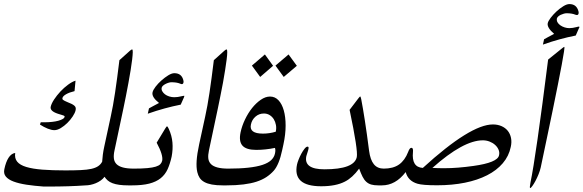

<svg xmlns="http://www.w3.org/2000/svg" viewBox="-67 -967 2890 951"><path d="M569.3 -48.8Q543.5 -48.8 523.9 -51.5Q504.4 -54.2 490.2 -59.6Q476.1 -64.9 466.8 -73Q457.5 -81.1 450.7 -91.3Q443.4 -81.1 431.9 -73Q420.4 -64.9 407.5 -59.6Q394.5 -54.2 381.3 -51.5Q368.2 -48.8 356.9 -48.8Q277.3 -43 172.9 -43H149.4Q102.1 -46.4 64 -52.2Q25.9 -58.1 0 -67.9Q-25.9 -77.6 -38.1 -92.5Q-50.3 -107.4 -45.4 -129.4Q-38.1 -164.6 -24.7 -185.5Q-11.2 -206.5 8.3 -209.5Q4.4 -183.1 18.1 -166.3Q31.7 -149.4 63.5 -139.9Q95.2 -130.4 143.8 -126.7Q192.4 -123 256.8 -123Q301.3 -123 332.8 -124.5Q364.3 -126 385.3 -130.6Q406.2 -135.3 418.9 -143.8Q431.6 -152.3 439 -166Q439.9 -182.1 442.4 -201.2Q444.8 -220.2 449.7 -242.2L481.4 -389.2Q492.7 -439.5 502.9 -507.8Q513.2 -576.2 524.4 -668.9L576.7 -715.8Q584 -722.2 587.4 -722.2Q590.8 -722.2 590.6 -708.5Q590.3 -694.8 587.6 -672.1Q585 -649.4 580.1 -619.6Q575.2 -589.8 569.3 -557.4Q563.5 -524.9 556.9 -492.2Q550.3 -459.5 544.4 -430.7L500 -221.2Q495.1 -198.7 497.1 -182.1Q499 -165.5 510 -154.3Q521 -143.1 542 -137.5Q563 -131.8 596.2 -131.8H600.6Q607.9 -131.8 608.6 -119.1Q609.4 -106.4 606 -90.3Q604 -82.5 601.6 -75.2Q599.1 -67.9 596.2 -62Q593.3 -56.2 590.1 -52.5Q586.9 -48.8 583 -48.8ZM307.1 -567.4 302.2 -515.6Q275.9 -509.3 260 -500Q244.1 -490.7 242.2 -481Q241.7 -479 242.2 -476.8Q242.7 -474.6 245.4 -472.4Q248 -470.2 253.2 -467.5Q258.3 -464.8 266.6 -461.4Q279.3 -456.5 287.6 -452.4Q295.9 -448.2 301 -443.8Q306.2 -439.5 307.6 -434.1Q309.1 -428.7 307.6 -421.4Q304.7 -407.7 293.2 -390.4Q281.7 -373 266.4 -357.9Q251 -342.8 233.9 -332.5Q216.8 -322.3 202.1 -322.3Q188.5 -322.3 169.4 -329.8Q150.4 -337.4 130.9 -350.1L134.8 -361.3H152.8Q173.3 -361.3 190.9 -363.3Q208.5 -365.2 221.7 -368.9Q234.9 -372.6 243.4 -377.4Q252 -382.3 252.9 -388.7Q253.4 -391.1 252.2 -392.3Q251 -393.6 247.3 -395Q243.7 -396.5 236.8 -398.4Q230 -400.4 219.2 -403.8Q179.7 -417 184.1 -438Q187.5 -453.6 200.9 -474.1Q214.4 -494.6 232.2 -513.7Q250 -532.7 270.3 -547.6Q290.5 -562.5 307.1 -567.4Z M843.8 -483.9 828.1 -448.7Q788.6 -440.9 748.3 -429.9Q708 -418.9 665 -403.8L670.9 -430.2Q678.2 -434.1 690.4 -440.9Q702.6 -447.8 720.7 -457Q683.6 -486.3 688.5 -509.3Q690.9 -521 703.4 -537.4Q715.8 -553.7 732.7 -568.6Q749.5 -583.5 766.6 -594Q783.7 -604.5 796.4 -604.5Q833 -604.5 841.3 -568.8Q842.8 -562.5 841.8 -558.6Q840.3 -550.3 833.5 -550.3Q830.1 -550.3 825.2 -552.7Q808.6 -559.6 781.7 -559.6Q775.4 -559.6 767.6 -557.1Q759.8 -554.7 752.7 -551Q745.6 -547.4 740.2 -542.5Q734.9 -537.6 733.9 -532.7Q731.9 -523.4 736.8 -514.9Q741.7 -506.3 750.2 -499.8Q758.8 -493.2 771.2 -489.3Q783.7 -485.4 795.9 -485.4Q813 -485.4 831.5 -490.2L833.5 -490.7Q841.8 -492.7 844.7 -492.7Q846.7 -492.7 845.7 -489.7Q845.2 -486.3 843.8 -483.9ZM783.2 -191.4Q775.4 -155.8 763.2 -128.9Q751 -102.1 728.8 -84.2Q706.5 -66.4 672.4 -57.6Q638.2 -48.8 585.9 -48.8H571.8Q568.4 -48.8 566.7 -52.5Q564.9 -56.2 564.7 -62Q564.5 -67.9 564.9 -75.2Q565.4 -82.5 567.4 -90.3Q568.8 -98.1 571.5 -105.7Q574.2 -113.3 576.9 -119.1Q579.6 -125 583 -128.4Q586.4 -131.8 589.8 -131.8H594.7Q636.2 -131.8 662.6 -134.3Q689 -136.7 704.6 -141.6Q720.2 -146.5 727.1 -153.8Q733.9 -161.1 736.3 -170.9Q742.2 -198.2 709 -260.3L751.5 -330.6Q757.8 -341.3 760.7 -341.3Q761.7 -341.3 763.9 -338.1Q766.1 -335 769 -328.6Q784.2 -295.4 787.1 -261.2Q790 -227.1 783.2 -191.4Z M1037.1 -48.8Q1004.9 -48.8 982.4 -53Q960 -57.1 945.1 -65.4Q930.2 -73.7 922.1 -85.9Q914.1 -98.1 910.2 -114.7Q904.8 -137.7 907 -171.1Q909.2 -204.6 919.4 -252L949.2 -389.2Q960.4 -439.5 970.7 -508.1Q981 -576.7 992.2 -668.9L1044.4 -715.8Q1051.8 -722.2 1055.2 -722.2Q1058.6 -722.2 1058.6 -708.7Q1058.6 -695.3 1055.7 -672.6Q1052.7 -649.9 1048.1 -620.1Q1043.5 -590.3 1037.6 -558.1Q1031.7 -525.9 1024.9 -492.9Q1018.1 -460 1012.2 -430.7L967.8 -221.2Q962.9 -198.7 964.8 -182.1Q966.8 -165.5 977.8 -154.3Q988.8 -143.1 1010 -137.5Q1031.2 -131.8 1064 -131.8H1068.8Q1072.3 -131.8 1074.2 -128.4Q1076.2 -125 1076.4 -119.1Q1076.7 -113.3 1075.9 -105.7Q1075.2 -98.1 1073.7 -90.3Q1071.8 -82.5 1069.3 -75.2Q1066.9 -67.9 1064.2 -62Q1061.5 -56.2 1058.1 -52.5Q1054.7 -48.8 1051.3 -48.8Z M1403.3 -641.1 1338.4 -585.9 1297.4 -642.1 1362.3 -697.3ZM1285.6 -641.1 1221.7 -585.9 1180.7 -642.1 1245.1 -697.3ZM1336.9 -252 1330.6 -223.1Q1315.4 -151.4 1289.1 -121.6Q1272.9 -103.5 1252.2 -89.8Q1231.4 -76.2 1203.6 -67.1Q1175.8 -58.1 1138.9 -53.5Q1102.1 -48.8 1053.7 -48.8H1039.6Q1036.1 -48.8 1034.4 -52.5Q1032.7 -56.2 1032.5 -62Q1032.2 -67.9 1032.7 -75.2Q1033.2 -82.5 1035.2 -90.3Q1038.6 -106.4 1044.7 -119.1Q1050.8 -131.8 1057.6 -131.8H1062.5Q1120.6 -131.8 1162.8 -136.5Q1205.1 -141.1 1233.2 -150.4Q1261.2 -159.7 1276.1 -173.8Q1291 -188 1294.9 -206.5Q1298.8 -223.6 1294.9 -234.4Q1271.5 -229.5 1248.5 -227.1Q1225.6 -224.6 1202.1 -224.6Q1152.8 -224.6 1134 -245.6Q1115.2 -266.6 1124.5 -311Q1131.3 -343.3 1146.5 -375Q1161.6 -406.7 1181.6 -431.9Q1201.7 -457 1224.9 -472.9Q1248 -488.8 1270.5 -488.8Q1294.9 -488.8 1312.3 -470.5Q1329.6 -452.1 1338.6 -420.2Q1347.7 -388.2 1347.7 -345Q1347.7 -301.8 1336.9 -252ZM1298.8 -314.5Q1302.7 -331.5 1299.8 -347.7Q1296.9 -363.8 1289.1 -376.5Q1281.2 -389.2 1268.6 -397Q1255.9 -404.8 1240.2 -404.8Q1216.3 -404.8 1198.5 -389.4Q1180.7 -374 1175.8 -350.1Q1166 -305.2 1235.4 -305.2Q1267.1 -305.2 1298.8 -314.5Z M1807.6 -48.8Q1786.6 -48.8 1772.5 -52.7Q1758.3 -56.6 1747.6 -66.2Q1736.8 -75.7 1728.8 -91.8Q1720.7 -107.9 1711.9 -131.8Q1678.2 -85.9 1641.1 -67.4Q1596.7 -44.4 1523.9 -44.4Q1381.3 -44.4 1404.3 -152.8Q1406.2 -161.6 1411.9 -176.3Q1417.5 -190.9 1425.3 -205.3Q1433.1 -219.7 1441.4 -230.2Q1449.7 -240.7 1456.5 -240.7Q1463.4 -240.7 1460.9 -229.5Q1460.4 -226.6 1459 -221.7Q1457.5 -216.8 1455.8 -211.4Q1454.1 -206.1 1452.6 -201.2Q1451.2 -196.3 1450.2 -193.4Q1437 -128.4 1540 -128.4Q1687 -128.4 1700.2 -189Q1707 -221.7 1664.6 -422.9L1707 -478.5Q1714.8 -488.8 1717.3 -489.7Q1719.7 -487.3 1722.2 -475.6Q1730.5 -432.6 1740.2 -369.9Q1750 -307.1 1761.2 -219.7Q1767.1 -175.3 1784.7 -153.6Q1802.2 -131.8 1834.5 -131.8H1839.4Q1846.2 -131.8 1846.9 -119.1Q1847.7 -106.4 1844.2 -90.3Q1842.3 -82.5 1839.8 -75.2Q1837.4 -67.9 1834.7 -62Q1832 -56.2 1828.6 -52.5Q1825.2 -48.8 1821.8 -48.8Z M2462.9 -239.3Q2453.6 -193.8 2423.3 -158.4Q2393.1 -123 2345.7 -98.9Q2298.3 -74.7 2235.6 -62Q2172.9 -49.3 2098.1 -49.3Q2025.9 -49.3 2000.5 -57.1Q1954.1 -70.8 1942.4 -114.7Q1892.1 -48.8 1824.2 -48.8H1810.1Q1806.6 -48.8 1804.9 -52.5Q1803.2 -56.2 1803 -62Q1802.7 -67.9 1803.2 -75.2Q1803.7 -82.5 1805.7 -90.3Q1807.1 -98.1 1809.8 -105.7Q1812.5 -113.3 1815.2 -119.1Q1817.9 -125 1821.3 -128.4Q1824.7 -131.8 1828.1 -131.8H1833Q1880.9 -131.8 1909.7 -152.3Q1938.5 -172.9 1954.6 -214.4Q1961.9 -234.9 1970.7 -234.9Q1980.5 -234.9 1978.5 -214.4Q1970.7 -138.7 2027.3 -135.3Q2263.2 -350.6 2374.5 -350.6Q2397.9 -350.6 2417 -342.3Q2436 -334 2448 -319.1Q2460 -304.2 2464.1 -283.7Q2468.3 -263.2 2462.9 -239.3ZM2404.8 -197.8Q2408.2 -212.4 2402.3 -225.8Q2396.5 -239.3 2385 -249.5Q2373.5 -259.8 2357.7 -265.9Q2341.8 -272 2324.7 -272Q2228 -272 2074.7 -135.3Q2103 -133.8 2132.8 -133.8Q2166.5 -133.8 2202.6 -136.7Q2238.8 -139.6 2277.3 -145Q2397.5 -161.6 2404.8 -197.8Z M2800.3 -826.7 2784.7 -791Q2745.1 -783.2 2704.8 -772.2Q2664.6 -761.2 2622.1 -746.1L2627.9 -772.5Q2635.3 -776.9 2647.7 -783.4Q2660.2 -790 2677.7 -799.3Q2641.6 -830.1 2646 -852.1Q2648.4 -862.8 2660.6 -878.9Q2672.9 -895 2689.2 -910.2Q2705.6 -925.3 2722.9 -936Q2740.2 -946.8 2753.4 -946.8Q2789.1 -946.8 2798.3 -910.6Q2799.8 -904.8 2798.8 -900.4Q2797.4 -892.6 2790.5 -892.6Q2788.6 -892.6 2786.4 -893.1Q2784.2 -893.6 2782.2 -894.5Q2765.1 -901.4 2739.3 -901.4Q2733.4 -901.4 2725.6 -899.2Q2717.8 -897 2710.4 -893.6Q2703.1 -890.1 2698 -885.5Q2692.9 -880.9 2691.4 -875.5Q2689.5 -865.2 2694.3 -856.7Q2699.2 -848.1 2708.5 -841.6Q2717.8 -835 2729.7 -831.3Q2741.7 -827.6 2752.9 -827.6Q2769 -827.6 2789.1 -833L2794.9 -834.5Q2796.9 -835 2798.1 -835Q2799.3 -835 2800.3 -835.4Q2802.7 -834.5 2803 -834Q2803.2 -833.5 2803.2 -832.5Q2802.7 -830.6 2800.3 -826.7ZM2611.3 -137.7Q2607.9 -122.1 2600.6 -104Q2593.3 -85.9 2585.2 -70.8Q2577.1 -55.7 2569.8 -45.7Q2562.5 -35.6 2559.1 -35.6Q2555.2 -35.6 2560.5 -63Q2586.9 -188 2647.9 -671.9L2716.3 -727.1Q2724.6 -733.9 2728 -734.9Q2730 -734.9 2726.6 -711.2Q2723.1 -687.5 2715.3 -646Q2707.5 -604.5 2696.3 -547.9Q2685.1 -491.2 2671.4 -424.8Q2657.7 -358.4 2642.3 -285.2Q2627 -211.9 2611.3 -137.7Z"/></svg>

Font: XB Kayhan
Style: Italic
Weight: 400
Italic angle: -12°
Designer: Behnam
Foundry: Irmug
Version: Version 7.300 2009